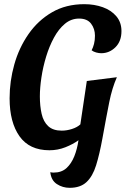

<svg xmlns="http://www.w3.org/2000/svg" viewBox="-20 -700 602 920"><path d="M217 20Q121 20 73.5 -47Q26 -114 26 -229Q26 -311 48.5 -391Q71 -471 116.5 -536.5Q162 -602 229 -641Q296 -680 384 -680Q432 -680 472.5 -665.5Q513 -651 537.5 -622Q562 -593 562 -551Q562 -502 533 -473.5Q504 -445 465 -445Q454 -445 441 -448.5Q428 -452 419 -459Q426 -472 430.5 -489.5Q435 -507 435 -529Q435 -562 416.5 -586.5Q398 -611 359 -611Q321 -611 291 -586Q261 -561 238.5 -519.5Q216 -478 201 -428.5Q186 -379 178.5 -329Q171 -279 171 -238Q171 -192 179.5 -154.5Q188 -117 211 -95.5Q234 -74 276 -74Q300 -74 325 -82Q350 -90 365 -104L396 -312L540 -330Q517 -278 503.5 -210.5Q490 -143 471 -38Q457 39 440.5 92Q424 145 394.5 172.5Q365 200 314 200Q280 200 252.5 182Q225 164 221 125Q228 127 237 127Q275 127 298.5 105.5Q322 84 336 49Q350 14 356 -28Q330 -9 293.5 5.5Q257 20 217 20Z"/></svg>

Font: Sansita Swashed Medium
Style: Regular
Weight: 500
Designer: Pablo Cosgaya
Foundry: Omnibus-Type
Version: Version 1.003; ttfautohint (v1.8.3)